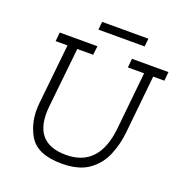

<svg xmlns="http://www.w3.org/2000/svg" viewBox="-140 -903 978 1034"><g transform="rotate(20 349.0 -386.0)"><path d="M270 -782H535L530 -736H265ZM489 -650H698L693 -599H629L595 -266Q588 -197 561.5 -133.5Q535 -70 478.5 -30Q422 10 325 10Q185 10 138 -70Q91 -150 102 -255L138 -599H70L75 -650H291L285 -599H194L158 -257Q136 -42 331 -42Q518 -42 543 -266L577 -599H484Z"/></g></svg>

Font: Zilla Slab Light
Style: Italic
Weight: 300
Italic angle: -6°
Designer: Typotheque.com
Foundry: Typotheque type foundry
Version: Version 1.1; 2017; ttfautohint (v1.6)